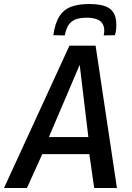

<svg xmlns="http://www.w3.org/2000/svg" viewBox="-53 -934 655 954"><path d="M-33 0 292 -707H422L528 0H415L391 -168H157L81 0ZM190 -253H386L343 -612ZM390 -914Q434 -914 464 -905Q494 -896 509.5 -873.5Q525 -851 525 -812Q525 -798 523.5 -785Q522 -772 518 -759L462 -758Q464 -766 464.5 -772Q465 -778 465 -785Q464 -807 453.5 -820.5Q443 -834 423.5 -840Q404 -846 379 -846Q342 -846 320 -836.5Q298 -827 286 -807Q274 -787 269 -758L212 -759Q220 -818 242 -852.5Q264 -887 300.5 -900.5Q337 -914 390 -914Z"/></svg>

Font: Georama ExtraCondensed Thin Medium
Style: Italic
Weight: 500
Italic angle: -9°
Version: Version 1.001